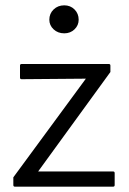

<svg xmlns="http://www.w3.org/2000/svg" viewBox="-20 -780 485 720"><path d="M36 -80Q30 -80 30 -86V-115L302 -485L61 -483Q55 -483 55 -489V-534Q55 -540 61 -540H388Q394 -540 394 -534V-510L123 -137H404Q410 -137 410 -131V-86Q410 -80 404 -80ZM221 -655Q197 -655 181 -670Q165 -685 165 -706Q165 -729 181 -744.5Q197 -760 221 -760Q244 -760 259.5 -744.5Q275 -729 275 -706Q275 -685 259.5 -670Q244 -655 221 -655Z"/></svg>

Font: Gowun Dodum
Style: Regular
Weight: 400
Designer: Yanghee Ryu
Foundry: Yanghee Ryu
Version: Version 2.000